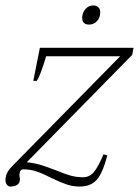

<svg xmlns="http://www.w3.org/2000/svg" viewBox="-31 -673 509 703"><path d="M270 -607Q270 -614 271 -618Q275 -634 285.5 -643.5Q296 -653 310 -653Q322 -653 329 -646.5Q336 -640 336 -628Q336 -608 324 -595.5Q312 -583 296 -583Q270 -583 270 -607ZM-11 -14Q-11 -21 -10 -24Q-7 -44 13 -64L409 -467H138Q117 -397 104 -377H91L115 -498H458L453 -472L67 -79Q96 -76 120 -68.5Q144 -61 175 -49Q206 -36 227.5 -30Q249 -24 273 -24Q298 -24 314 -44.5Q330 -65 348 -108L362 -104Q345 -39 323 -14.5Q301 10 261 10Q236 10 213.5 2.5Q191 -5 158 -21Q127 -37 103.5 -45Q80 -53 54 -53Q43 -53 41 -39L40 -33Q40 -29 41 -25Q42 -21 42 -17Q42 -2 31.5 4Q21 10 8 10Q-1 10 -6 3Q-11 -4 -11 -14Z"/></svg>

Font: Trirong ExtraLight
Style: Italic
Weight: 275
Italic angle: -12°
Designer: Katatrad Team
Foundry: CadsonDemak
Version: Version 1.003